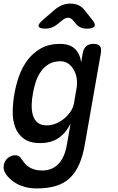

<svg xmlns="http://www.w3.org/2000/svg" viewBox="-38 -805 658 1072"><path d="M356 -115Q342 -87 324.5 -66.5Q307 -46 286 -32.5Q265 -19 240 -12.5Q215 -6 188 -6Q128 -6 94.5 -31Q61 -56 46.5 -95.5Q32 -135 33 -184Q34 -233 42 -279Q50 -327 67 -376.5Q84 -426 114 -467Q144 -508 189 -534Q234 -560 297 -560Q351 -560 380 -532.5Q409 -505 415 -457L424 -508Q429 -535 443.5 -547.5Q458 -560 484 -560Q510 -560 520 -547.5Q530 -535 525 -508L436 0Q425 64 405 110.5Q385 157 353.5 187.5Q322 218 276.5 232.5Q231 247 166 247Q133 247 105.5 240Q78 233 56 221Q34 209 17.5 193.5Q1 178 -9 160Q-15 151 -17 139.5Q-19 128 -17 118Q-16 107 -10.5 97Q-5 87 3.5 79Q12 71 23 66.5Q34 62 47 62Q58 62 66 66Q74 70 79 79Q88 91 97.5 103.5Q107 116 120.5 125.5Q134 135 153 141Q172 147 198 147Q223 147 245 139Q267 131 285 113.5Q303 96 316 68.5Q329 41 336 0ZM223 -105Q249 -105 274.5 -115.5Q300 -126 321 -143.5Q342 -161 356.5 -183Q371 -205 375 -228L390 -316Q394 -339 390.5 -365Q387 -391 375.5 -412.5Q364 -434 345 -448.5Q326 -463 300 -463Q260 -463 233 -446Q206 -429 188.5 -403Q171 -377 161 -345.5Q151 -314 146 -284Q140 -253 139 -221.5Q138 -190 145 -164Q152 -138 170.5 -121.5Q189 -105 223 -105ZM217 -645Q181 -645 177.5 -658Q174 -671 204 -696L268 -751Q288 -768 309.5 -776.5Q331 -785 355 -785Q379 -785 398.5 -776.5Q418 -768 432 -751L475 -697Q497 -671 489.5 -658Q482 -645 445 -645Q427 -645 412.5 -651.5Q398 -658 387 -671L370 -691Q357 -706 342 -706Q327 -706 309 -691L283 -670Q268 -658 251.5 -651.5Q235 -645 217 -645Z"/></svg>

Font: Maple Mono Medium
Style: Italic
Weight: 500
Italic angle: -10°
Monospace: yes
Designer: subframe7536
Version: Version 7.000